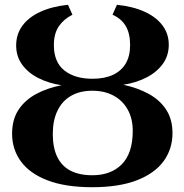

<svg xmlns="http://www.w3.org/2000/svg" viewBox="-20 -771 770 802"><path d="M365.5 11Q253.5 11 179 -17.5Q104.5 -46 67.5 -96.5Q30.5 -147 30.5 -212.5Q30.5 -271.5 57.2 -312.2Q84 -353 130.8 -378.2Q177.5 -403.5 237 -415Q183.5 -423 140.5 -444.8Q97.5 -466.5 72.5 -501Q47.5 -535.5 47.5 -581Q47.5 -628 73.5 -663.5Q99.5 -699 148.2 -721.5Q197 -744 264 -751L282.5 -709.5Q246 -691 225.5 -660.8Q205 -630.5 205 -582.5Q205 -512 248.5 -477Q292 -442 366.5 -442Q416 -442 451 -458Q486 -474 504.8 -505.2Q523.5 -536.5 523.5 -583Q523.5 -631.5 505 -662.5Q486.5 -693.5 450 -709.5L468.5 -751Q536 -744 584.5 -721.8Q633 -699.5 659 -664.5Q685 -629.5 685 -584Q685 -538.5 659.8 -503.8Q634.5 -469 591.2 -447Q548 -425 495 -417Q555.5 -404 601.8 -378.5Q648 -353 674.2 -312.8Q700.5 -272.5 700.5 -215Q700.5 -148 662.8 -97Q625 -46 550.5 -17.5Q476 11 365.5 11ZM365.5 -39Q444 -39 489.2 -85.2Q534.5 -131.5 534.5 -224.5Q534.5 -275.5 513.5 -313.2Q492.5 -351 454.5 -371.5Q416.5 -392 365.5 -392Q313 -392 276 -370.2Q239 -348.5 219.8 -308Q200.5 -267.5 200.5 -211.5Q200.5 -154 219 -115.8Q237.5 -77.5 274.2 -58.2Q311 -39 365.5 -39Z"/></svg>

Font: Merriweather 60pt
Style: Bold
Weight: 700
Version: Version 2.100